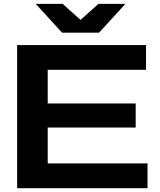

<svg xmlns="http://www.w3.org/2000/svg" viewBox="-20 -986 838 1006"><path d="M69.8 0V-750H745.1V-620.1H230V-443.8H690.9V-317.9H230V-129.9H752.9V0ZM499 -814.9H305.2L167 -965.8H308.1L401.9 -881.8L496.1 -965.8H637.2Z"/></svg>

Font: Mattone
Style: Regular
Weight: 400
Width: 6
Designer: Nunzio Mazzaferro
Foundry: Collletttivo
Version: Version 2.000;Glyphs 3.2 (3217)